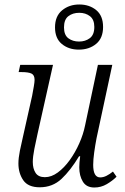

<svg xmlns="http://www.w3.org/2000/svg" viewBox="-20 -825 558 855"><path d="M400 10Q365 10 349 -16Q333 -42 333 -80Q333 -99 337 -129H332Q294 -66 254 -28.5Q214 9 157 9Q105 9 83.5 -22.5Q62 -54 62 -97Q62 -121 68.5 -153.5Q75 -186 82 -215L123 -398Q127 -419 130.5 -439.5Q134 -460 134 -469Q134 -491 120 -497.5Q106 -504 76 -504H63L70 -536H216L147 -228Q140 -198 133 -162Q126 -126 126 -104Q126 -74 138.5 -55Q151 -36 180 -36Q209 -36 237.5 -57Q266 -78 290.5 -112Q315 -146 333 -186.5Q351 -227 359 -267L416 -536H480L410 -210Q404 -179 399.5 -146.5Q395 -114 395 -91Q395 -35 426 -35Q440 -35 454 -42Q468 -49 483 -61L499 -38Q481 -20 455.5 -5Q430 10 400 10ZM331 -604Q286 -604 255.5 -629Q225 -654 225 -703Q225 -753 256.5 -779Q288 -805 333 -805Q378 -805 408.5 -780Q439 -755 439 -705Q439 -655 408 -629.5Q377 -604 331 -604ZM332 -640Q360 -640 380 -655Q400 -670 400 -705Q400 -738 380.5 -753Q361 -768 333 -768Q304 -768 284.5 -753Q265 -738 265 -703Q265 -669 284.5 -654.5Q304 -640 332 -640Z"/></svg>

Font: Noto Serif SemiCondensed Light
Style: Italic
Weight: 300
Width: 4
Italic angle: -12°
Designer: Monotype Design Team
Foundry: Monotype Imaging Inc.
Version: Version 2.013; ttfautohint (v1.8.4.7-5d5b)